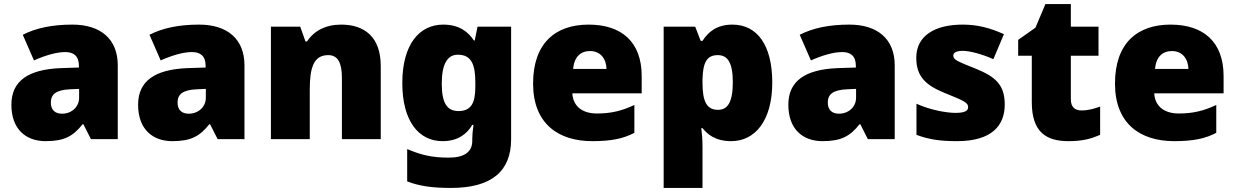

<svg xmlns="http://www.w3.org/2000/svg" viewBox="-20 -684 6078 944"><path d="M336 -563C236 -563 156 -546 92 -513L147 -387C201 -411 257 -428 301 -428C342 -428 368 -409 368 -360V-352L276 -349C120 -342 36 -287 36 -169C36 -48 108 10 204 10C296 10 339 -14 386 -73H390L427 0H559V-363C559 -491 476 -563 336 -563ZM325 -245 369 -247V-204C369 -157 331 -125 285 -125C252 -125 230 -142 230 -180C230 -220 255 -242 325 -245Z M959 -563C859 -563 779 -546 715 -513L770 -387C824 -411 880 -428 924 -428C965 -428 991 -409 991 -360V-352L899 -349C743 -342 659 -287 659 -169C659 -48 731 10 827 10C919 10 962 -14 1009 -73H1013L1050 0H1182V-363C1182 -491 1099 -563 959 -563ZM948 -245 992 -247V-204C992 -157 954 -125 908 -125C875 -125 853 -142 853 -180C853 -220 878 -242 948 -245Z M1658 -563C1580 -563 1524 -532 1489 -480H1482L1456 -553H1312V0H1503V-242C1503 -352 1522 -413 1594 -413C1641 -413 1661 -375 1661 -302V0H1852V-360C1852 -502 1772 -563 1658 -563Z M2159 -563C2040 -563 1958 -463 1958 -276C1958 -89 2038 10 2156 10C2232 10 2276 -26 2302 -70H2308C2304 -43 2302 -18 2302 -1V9C2302 62 2264 91 2187 91C2100 91 2049 77 1982 49V208C2045 232 2109 240 2198 240C2398 240 2493 157 2493 1V-553H2328L2314 -485H2310C2281 -529 2236 -563 2159 -563ZM2231 -415C2299 -415 2317 -365 2317 -279V-256C2317 -177 2296 -138 2234 -138C2178 -138 2152 -177 2152 -273C2152 -366 2178 -415 2231 -415Z M2874 -563C2711 -563 2601 -472 2601 -273C2601 -76 2725 10 2892 10C2988 10 3046 -3 3099 -31V-168C3038 -139 2984 -126 2915 -126C2837 -126 2797 -167 2794 -225H3135V-310C3135 -479 3035 -563 2874 -563ZM2881 -433C2933 -433 2961 -394 2962 -345H2798C2803 -406 2836 -433 2881 -433Z M3581 -563C3504 -563 3461 -526 3434 -483H3425L3398 -553H3243V240H3434V38C3434 -1 3431 -29 3428 -54H3434C3458 -24 3497 10 3575 10C3691 10 3777 -89 3777 -278C3777 -462 3703 -563 3581 -563ZM3509 -413C3557 -413 3583 -377 3583 -280C3583 -182 3558 -144 3510 -144C3451 -144 3434 -191 3434 -279V-294C3436 -373 3453 -413 3509 -413Z M4156 -563C4056 -563 3976 -546 3912 -513L3967 -387C4021 -411 4077 -428 4121 -428C4162 -428 4188 -409 4188 -360V-352L4096 -349C3940 -342 3856 -287 3856 -169C3856 -48 3928 10 4024 10C4116 10 4159 -14 4206 -73H4210L4247 0H4379V-363C4379 -491 4296 -563 4156 -563ZM4145 -245 4189 -247V-204C4189 -157 4151 -125 4105 -125C4072 -125 4050 -142 4050 -180C4050 -220 4075 -242 4145 -245Z M4920 -170C4920 -267 4874 -307 4778 -346C4686 -383 4667 -390 4667 -411C4667 -426 4684 -434 4714 -434C4747 -434 4809 -418 4864 -393L4916 -516C4847 -547 4786 -563 4713 -563C4576 -563 4485 -508 4485 -400C4485 -309 4530 -266 4622 -228C4715 -190 4740 -181 4740 -157C4740 -138 4721 -129 4678 -129C4636 -129 4556 -142 4486 -174V-21C4550 3 4607 10 4686 10C4854 10 4920 -65 4920 -170Z M5297 -141C5264 -141 5245 -159 5245 -195V-410H5381V-553H5245V-664H5120L5071 -548L4986 -488V-410H5053V-182C5053 -32 5126 10 5234 10C5306 10 5347 -3 5389 -21V-160C5358 -149 5331 -141 5297 -141Z M5735 -563C5572 -563 5462 -472 5462 -273C5462 -76 5586 10 5753 10C5849 10 5907 -3 5960 -31V-168C5899 -139 5845 -126 5776 -126C5698 -126 5658 -167 5655 -225H5996V-310C5996 -479 5896 -563 5735 -563ZM5742 -433C5794 -433 5822 -394 5823 -345H5659C5664 -406 5697 -433 5742 -433Z"/></svg>

Font: Noto Sans Tamil Black
Style: Regular
Weight: 900
Designer: Jelle Bosma - Monotype Design Team
Foundry: Monotype Imaging Inc.
Version: Version 2.004